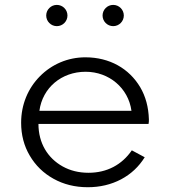

<svg xmlns="http://www.w3.org/2000/svg" viewBox="-20 -768 708 804"><path d="M454 -658.5C478.5 -658.5 498.5 -678.5 498.5 -703C498.5 -727.5 478.5 -747.5 454 -747.5C429.5 -747.5 409.5 -727.5 409.5 -703C409.5 -678.5 429.5 -658.5 454 -658.5ZM218 -658.5C242.5 -658.5 262.5 -678.5 262.5 -703C262.5 -727.5 242.5 -747.5 218 -747.5C193.5 -747.5 173.5 -727.5 173.5 -703C173.5 -678.5 193.5 -658.5 218 -658.5ZM347.5 16C398.5 16 445 5 487 -17C528.5 -39 561.5 -70 586 -109.5L532 -138.5C490.5 -78 428 -44.5 350.5 -44.5C310 -44.5 274 -53.5 242.5 -71C179.5 -106 141 -169 141 -249H602C603.5 -256.5 603.5 -260 603.5 -268C602 -319 590 -364 567 -403C520.5 -481 439 -528 337.5 -528C263.5 -528 196.5 -498.5 147 -448.5C97.5 -398.5 68.5 -330.5 68.5 -254C68.5 -203 80.5 -157 104.5 -116.5C128.5 -75.5 161.5 -43 204 -19.5C246 4 294 16 347.5 16ZM145 -304C158 -400.5 237.5 -467.5 338.5 -467.5C436.5 -467.5 517.5 -399.5 530.5 -304Z"/></svg>

Font: Spartan
Style: Regular
Weight: 400
Designer: Matt Bailey, Mirko Velimirovic
Foundry: Matt Bailey
Version: Version 1.003